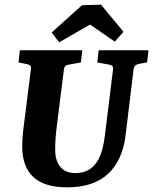

<svg xmlns="http://www.w3.org/2000/svg" viewBox="-20 -788 655 821"><path d="M267 13Q169 13 122 -31.5Q75 -76 75 -161Q75 -176 76 -193.5Q77 -211 79 -229L112 -490Q114 -502 109.5 -507Q105 -512 94 -514L59 -521L65 -573H332L326 -521L276 -512Q269 -511 262 -508Q255 -505 253 -488L223 -249Q220 -227 218 -202Q216 -177 216 -148Q216 -101 238 -74.5Q260 -48 303 -48Q330 -48 351 -57.5Q372 -67 387.5 -86Q403 -105 413 -135Q423 -165 428 -205L463 -488Q465 -500 461 -505Q457 -510 445 -512L396 -521L402 -573H615L609 -521L575 -515Q567 -514 560 -509Q553 -504 551 -490L517 -210Q511 -158 492.5 -116.5Q474 -75 443.5 -46Q413 -17 369 -2Q325 13 267 13ZM201 -649 331 -766 412 -768 508 -652 471 -610 365 -683 233 -607Z"/></svg>

Font: Yrsa
Style: Bold Italic
Weight: 700
Italic angle: -7.10001°
Version: Version 2.004